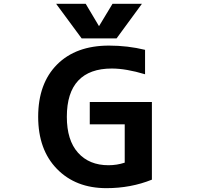

<svg xmlns="http://www.w3.org/2000/svg" viewBox="-20 -982 1040 1014"><path d="M555.7 -741.2Q654.3 -741.2 746.1 -718.8V-589.8Q645.5 -620.1 570.3 -620.1Q453.1 -620.1 393.1 -556.2Q333 -492.2 333 -365.2Q333 -241.2 392.1 -175.3Q451.2 -109.4 552.7 -109.4Q597.7 -109.4 638.7 -123V-325.2H454.1V-443.4H782.2V-33.2Q670.9 11.7 542 11.7Q379.9 11.7 280.8 -89.8Q181.6 -191.4 181.6 -365.2Q181.6 -541 281.2 -641.1Q380.9 -741.2 555.7 -741.2ZM502.9 -843.8 574.2 -961.9H729.5L595.7 -779.3H411.1L276.4 -961.9H432.6Z"/></svg>

Font: Gen Shin Gothic Monospace Bold
Style: Bold
Weight: 700
Designer: [Source Han Sans]
Ryoko NISHIZUKA  (kana & ideographs); Paul D. Hunt (Latin, Greek & Cyrillic); Wenlong ZHANG  (bopomofo
Version: Version 1.002.20150607